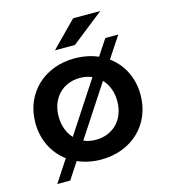

<svg xmlns="http://www.w3.org/2000/svg" viewBox="-119 -838 883 1003"><g transform="rotate(-15 322.5 -336.5)"><path d="M343 -607 517 -744H370L235 -607ZM576 -601H506L449 -515C412 -531 369 -540 322 -540C158 -540 38 -427 38 -267C38 -174 78 -97 144 -48L66 71H136L195 -19C233 -2 276 7 322 7C488 7 607 -107 607 -267C607 -360 567 -437 500 -486ZM164 -267C164 -369 232 -434 322 -434C346 -434 368 -430 388 -421L208 -146C181 -175 164 -217 164 -267ZM322 -100C298 -100 276 -104 256 -113L436 -388C464 -359 481 -317 481 -267C481 -165 413 -100 322 -100Z"/></g></svg>

Font: Talent
Style: Bold
Weight: 600
Designer: Mike Powis
Version: Version 1.001;hotconv 1.0.109;makeotfexe 2.5.65596